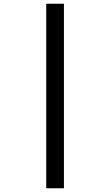

<svg xmlns="http://www.w3.org/2000/svg" viewBox="-20 -778 591 1030"><path d="M228 -758H323V232H228Z"/></svg>

Font: Noto Sans Hebrew Semi
Style: Regular
Weight: 600
Designer: Monotype Design Team
Foundry: Monotype Imaging Inc.
Version: Version 1.902